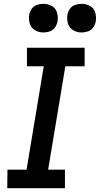

<svg xmlns="http://www.w3.org/2000/svg" viewBox="-20 -985 523 1005"><path d="M18 0H320V-97H232L322 -638H423V-735H121V-638H209L119 -97H19ZM407 -815Q423 -815 440 -820.5Q457 -826 467.5 -841Q478 -856 481 -872Q485 -896 478.5 -919Q472 -942 451.5 -953.5Q431 -965 407 -965Q391 -965 374 -959.5Q357 -954 346.5 -939.5Q336 -925 333 -908Q329 -884 336 -861.5Q343 -839 363 -827Q383 -815 407 -815ZM207 -815Q223 -815 240 -820.5Q257 -826 267.5 -841Q278 -856 281 -872Q285 -896 278.5 -919Q272 -942 251.5 -953.5Q231 -965 207 -965Q191 -965 174 -959.5Q157 -954 146.5 -939.5Q136 -925 133 -908Q129 -884 136 -861.5Q143 -839 163 -827Q183 -815 207 -815Z"/></svg>

Font: Iosevka Sparkle Semibold
Style: Italic
Weight: 600
Italic angle: -9°
Designer: Belleve Invis
Foundry: Belleve Invis
Version: Version 4.5.0; ttfautohint (v1.8.3)